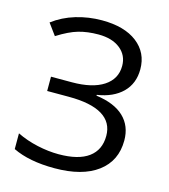

<svg xmlns="http://www.w3.org/2000/svg" viewBox="-110 -811 800 908"><g transform="rotate(15 290.5 -357.0)"><path d="M512 -547Q512 -477 467.5 -433Q423 -389 344 -377V-373Q434 -361 480 -317Q526 -273 526 -202Q526 -102 451 -46Q376 10 240 10Q116 10 36 -29V-106Q83 -83 137.5 -71Q192 -59 242 -59Q339 -59 388.5 -95.5Q438 -132 438 -201Q438 -267 383 -300.5Q328 -334 219 -334H113V-404H215Q315 -404 370 -440Q425 -476 425 -540Q425 -592 385.5 -623.5Q346 -655 279 -655Q225 -655 181.5 -642.5Q138 -630 81 -594L40 -650Q89 -687 150.5 -705.5Q212 -724 278 -724Q388 -724 450 -676Q512 -628 512 -547Z"/></g></svg>

Font: Stephens Clock
Style: Regular
Weight: 400
Designer: Peter Wiegel (catfonts.de) with slight modifications by DT1.org
Version: Version 0.9.1